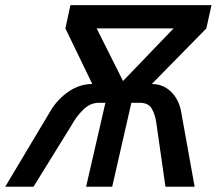

<svg xmlns="http://www.w3.org/2000/svg" viewBox="-53 -709 841 729"><path d="M140.1 -290Q166 -333 208 -361.6Q250 -390.1 297.4 -390.1L195.3 -601.1L214.4 -689.5H750L730.5 -601.1L523.4 -390.1Q555.2 -390.1 579.1 -374.5Q603 -358.9 617.2 -334Q631.3 -309.1 635.3 -281.7L686 0H575.2L540.5 -242.7Q536.1 -274.4 523.2 -296.6Q510.3 -318.8 477.1 -318.8H445.8L373 0H273.9L347.2 -318.8H322.8Q289.6 -318.8 262.9 -292.5Q236.3 -266.1 219.2 -234.4L74.2 0H-33.2ZM414.1 -401.4 606 -601.1H314Z"/></svg>

Font: Acari Sans Medium
Style: Italic
Weight: 500
Italic angle: -13°
Designer: Alfredo Marco Pradil and Stefan Peev
Foundry: Hanken Design Co.
Version: Version 1.045